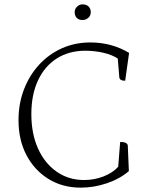

<svg xmlns="http://www.w3.org/2000/svg" viewBox="-20 -850 681 882"><path d="M351 12Q267 12 202.5 -28Q138 -68 101.5 -137.5Q65 -207 65 -298Q65 -374 90 -439Q115 -504 159.5 -552.5Q204 -601 264 -628Q324 -655 395 -655Q493 -655 573 -607L555 -479Q529 -479 528 -496L521 -581Q496 -598 455.5 -607.5Q415 -617 372 -617Q297 -617 241 -581.5Q185 -546 154.5 -480.5Q124 -415 124 -326Q124 -236 154.5 -168Q185 -100 240 -61.5Q295 -23 366 -23Q413 -23 455.5 -39.5Q498 -56 523 -84L532 -198Q564 -198 567 -182L572 -64Q530 -28 470.5 -8Q411 12 351 12ZM359 -758Q342 -758 332.5 -768Q323 -778 323 -794Q323 -809 334 -819.5Q345 -830 359 -830Q377 -830 387 -820Q397 -810 397 -794Q397 -778 385.5 -768Q374 -758 359 -758Z"/></svg>

Font: Petrona ExtraLight
Style: Regular
Weight: 200
Designer: Ringo R. Seeber
Foundry: Ringo R. Seeber
Version: Version 2.001; ttfautohint (v1.8.3)